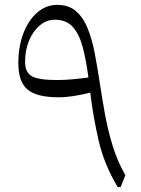

<svg xmlns="http://www.w3.org/2000/svg" viewBox="-20 -757 569 777"><path d="M487.3 -48.3 468.3 0H456.1Q400.9 -92.8 378.9 -189.2Q356.9 -285.6 345.2 -382.3Q311 -373.5 278.6 -368.4Q246.1 -363.3 217.3 -363.3Q128.4 -363.3 91.3 -394.8Q54.2 -426.3 54.2 -501.5Q54.2 -568.8 74.7 -622.3Q95.2 -675.8 130.9 -706.5Q166.5 -737.3 211.4 -737.3Q257.8 -737.3 287.1 -712.2Q316.4 -687 334.5 -642.8Q352.5 -598.6 363.5 -541Q374.5 -483.4 384.3 -418.5Q393.6 -356.4 405.5 -291.3Q417.5 -226.1 436.8 -164.1Q456.1 -102.1 487.3 -48.3ZM337.9 -443.4Q329.1 -510.7 315.4 -563.7Q301.8 -616.7 275.4 -647Q249 -677.2 201.7 -677.2Q168.5 -677.2 141.1 -654.3Q113.8 -631.3 97.7 -592.8Q81.5 -554.2 81.5 -506.8Q81.5 -463.9 108.9 -448.5Q136.2 -433.1 211.4 -433.1Q238.8 -433.1 272.2 -436Q305.7 -439 337.9 -443.4Z"/></svg>

Font: Pinar-DS2-FD Light
Style: Regular
Weight: 300
Designer: Amin Abedi
Version: Version 2.000